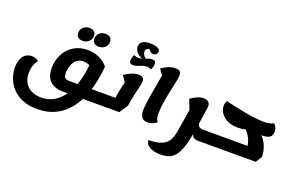

<svg xmlns="http://www.w3.org/2000/svg" viewBox="-145 -1571 3893 2538"><g transform="rotate(20 1801.0 -302.5)"><path d="M989 25 1019 -136H1276L1250 25ZM490 358Q389 358 312.5 332.5Q236 307 182 264Q128 221 94 166.5Q60 112 44 53.5Q28 -5 28 -60Q28 -118 45 -167Q62 -216 98 -246Q134 -276 190 -276Q215 -276 234.5 -270.5Q254 -265 267.5 -256.5Q281 -248 286 -240Q273 -228 259 -201Q245 -174 235 -136.5Q225 -99 225 -53Q225 25 257.5 81Q290 137 349 167Q408 197 487 197Q582 197 660 154Q738 111 797 29.5Q856 -52 893.5 -170Q931 -288 945 -438L952 -418Q937 -427 910 -435.5Q883 -444 853 -444Q810 -444 778 -424.5Q746 -405 725.5 -372Q705 -339 695 -299.5Q685 -260 685 -221Q685 -191 692 -172Q699 -153 716 -144.5Q733 -136 763 -136H917V25H750Q616 25 552 -36Q488 -97 488 -218Q488 -298 513.5 -368Q539 -438 587 -491.5Q635 -545 703 -575Q771 -605 856 -605Q922 -605 973 -589Q1024 -573 1060.5 -549.5Q1097 -526 1118 -504.5Q1139 -483 1144 -472Q1136 -377 1117 -279Q1098 -181 1064.5 -88Q1031 5 980.5 86Q930 167 860 228Q790 289 698.5 323.5Q607 358 490 358ZM1250 25 1276 -136Q1294 -136 1297.5 -114.5Q1301 -93 1295 -55Q1289 -18 1278.5 3.5Q1268 25 1250 25ZM973 -695Q932 -695 908 -716.5Q884 -738 884 -772Q884 -824 918.5 -855.5Q953 -887 1005 -887Q1046 -887 1070.5 -865.5Q1095 -844 1095 -809Q1095 -758 1060.5 -726.5Q1026 -695 973 -695ZM747 -695Q706 -695 682 -716.5Q658 -738 658 -772Q658 -824 692.5 -855.5Q727 -887 779 -887Q820 -887 844.5 -865.5Q869 -844 869 -809Q869 -758 834.5 -726.5Q800 -695 747 -695Z M1251 25 1277 -136H1489L1411 -114Q1415 -147 1420.5 -180Q1426 -213 1432.5 -245Q1439 -277 1446 -306Q1453 -335 1459.5 -361Q1466 -387 1471 -408L1470 -355L1405 -454Q1450 -486 1502 -507.5Q1554 -529 1601 -529Q1641 -529 1659 -512.5Q1677 -496 1677 -464Q1677 -445 1671.5 -415Q1666 -385 1657 -347.5Q1648 -310 1638 -268Q1628 -226 1620 -182.5Q1612 -139 1607 -97L1527 25ZM1251 25Q1233 25 1229.5 3Q1226 -19 1232 -56Q1238 -93 1248.5 -114.5Q1259 -136 1277 -136ZM1483 -620Q1461 -620 1446.5 -630.5Q1432 -641 1432 -669Q1432 -686 1437.5 -707.5Q1443 -729 1453 -751Q1470 -743 1486.5 -739Q1503 -735 1519 -735Q1543 -735 1565.5 -742Q1588 -749 1607 -760L1641 -721Q1570 -738 1530.5 -762Q1491 -786 1475 -814.5Q1459 -843 1459 -872Q1459 -908 1476.5 -928.5Q1494 -949 1518 -957.5Q1542 -966 1564 -968Q1586 -970 1595 -970Q1608 -970 1632.5 -968.5Q1657 -967 1682.5 -961Q1708 -955 1725.5 -941Q1743 -927 1743 -902Q1743 -881 1728 -866Q1713 -851 1686 -851Q1659 -851 1642.5 -866Q1626 -881 1621 -894Q1603 -893 1584.5 -881Q1566 -869 1566 -840Q1566 -815 1580 -794.5Q1594 -774 1611.5 -760.5Q1629 -747 1638 -741L1570 -744Q1604 -754 1635 -767.5Q1666 -781 1700 -781Q1722 -781 1736 -771Q1750 -761 1750 -733Q1750 -697 1729 -650Q1713 -658 1696.5 -662Q1680 -666 1664 -666Q1631 -666 1601 -654.5Q1571 -643 1542 -631.5Q1513 -620 1483 -620Z M1924 25Q1866 25 1840 -12Q1814 -49 1814 -107Q1814 -134 1818.5 -173.5Q1823 -213 1830.5 -261.5Q1838 -310 1847 -363Q1856 -416 1865.5 -468.5Q1875 -521 1884 -570Q1893 -619 1899 -658L1931 -568L1837 -702Q1881 -734 1929.5 -754.5Q1978 -775 2029 -775Q2073 -775 2091 -757.5Q2109 -740 2109 -704Q2109 -680 2102.5 -643.5Q2096 -607 2086 -561.5Q2076 -516 2064.5 -464.5Q2053 -413 2043 -357.5Q2033 -302 2026.5 -246.5Q2020 -191 2020 -138Q2020 -103 2023.5 -82.5Q2027 -62 2034 -49.5Q2041 -37 2051 -24Q2023 1 1989.5 13Q1956 25 1924 25Z M2633 25Q2584 25 2561.5 -0.5Q2539 -26 2539 -78L2612 -27H2474L2570 -207Q2571 -172 2588 -155Q2605 -138 2638 -137L2713 -136L2687 25ZM2233 365Q2167 365 2118 349.5Q2069 334 2042 306Q2015 278 2015 239Q2103 239 2160 223Q2217 207 2250.5 179.5Q2284 152 2301.5 117.5Q2319 83 2328 46Q2332 29 2338.5 -7.5Q2345 -44 2353 -91Q2361 -138 2369 -188.5Q2377 -239 2384 -285Q2391 -331 2396 -364L2402 -289L2335 -457Q2388 -494 2430 -512Q2472 -530 2511 -530Q2555 -530 2580.5 -509Q2606 -488 2606 -453Q2606 -444 2603.5 -424.5Q2601 -405 2595 -364.5Q2589 -324 2577.5 -252Q2566 -180 2548 -67Q2527 65 2499 149.5Q2471 234 2433.5 281Q2396 328 2346.5 346.5Q2297 365 2233 365ZM2687 25 2713 -136Q2731 -136 2734.5 -114.5Q2738 -93 2732 -55Q2726 -18 2715.5 3.5Q2705 25 2687 25Z M2688 25 2714 -136H3339L3277 -82Q3277 -125 3268.5 -162Q3260 -199 3245.5 -230Q3231 -261 3213.5 -286.5Q3196 -312 3177 -332Q3159 -326 3125.5 -322Q3092 -318 3063 -318Q3018 -318 2977.5 -328Q2937 -338 2903.5 -357Q2870 -376 2846 -402Q2822 -428 2808.5 -459.5Q2795 -491 2795 -527Q2795 -549 2800 -565Q2805 -581 2814 -600Q2870 -585 2943.5 -569Q3017 -553 3094.5 -539Q3172 -525 3242.5 -516.5Q3313 -508 3364 -508Q3406 -508 3442.5 -515Q3479 -522 3501 -538Q3524 -510 3535 -490.5Q3546 -471 3546 -436Q3546 -378 3511.5 -354Q3477 -330 3390 -330Q3379 -330 3372.5 -330Q3366 -330 3354 -329Q3342 -328 3315.5 -324.5Q3289 -321 3236 -315L3370 -354Q3409 -323 3435 -284Q3461 -245 3476 -204.5Q3491 -164 3497 -126.5Q3503 -89 3501 -60L3446 25ZM2688 25Q2670 25 2666.5 3Q2663 -19 2669 -56Q2675 -93 2685.5 -114.5Q2696 -136 2714 -136Z"/></g></svg>

Font: Lemonada
Style: Regular
Weight: 400
Designer: Mohamed Gaber (Arabic), Eduardo Tunni (Latin)
Foundry: Kief Type Foundry
Version: Version 4.005